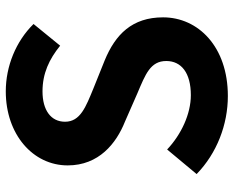

<svg xmlns="http://www.w3.org/2000/svg" viewBox="-92 -702 808 664"><g transform="rotate(-90 312.0 -370.0)"><path d="M312 14C483 14 584 -89 584 -210C584 -317 525 -375 435 -412L338 -451C275 -477 223 -496 223 -549C223 -598 263 -627 328 -627C390 -627 439 -604 486 -566L561 -658C501 -719 415 -754 328 -754C179 -754 72 -660 72 -540C72 -432 148 -372 223 -342L321 -299C387 -271 433 -254 433 -199C433 -147 392 -114 315 -114C250 -114 179 -147 127 -196L42 -94C114 -24 213 14 312 14Z"/></g></svg>

Font: Source Han Sans KR
Style: Bold
Weight: 700
Designer: Ryoko NISHIZUKA 西塚涼子 (kana, bopomofo & ideographs); Paul D. Hunt (Latin, Greek & Cyrillic); Sandoll Communications 산돌커뮤니
Foundry: Adobe
Version: Version 2.004;hotconv 1.0.118;makeotfexe 2.5.65603